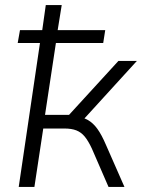

<svg xmlns="http://www.w3.org/2000/svg" viewBox="-20 -739 561 759"><path d="M54 0 138 -569H50L59 -620H147L161 -719H224L208 -620H396L388 -569H201L158 -285H253L448 -498H521L304 -260L282 -278Q307 -276 327.5 -264.5Q348 -253 365 -229.5Q382 -206 399 -166L472 0H409L343 -152Q329 -182 315 -199Q301 -216 282 -223.5Q263 -231 234 -231H151L116 0Z"/></svg>

Font: Nunitoga
Style: Light Italic
Weight: 300
Italic angle: -9°
Designer: Vernon Adams
Foundry: Vernon Adams
Version: Version 1.0